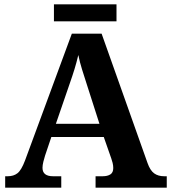

<svg xmlns="http://www.w3.org/2000/svg" viewBox="-20 -870 793 890"><path d="M4 0V-53H16Q43 -53 61 -67Q79 -81 96 -126L313 -714H451L664 -114Q676 -80 694.5 -66.5Q713 -53 741 -53H753V0H423V-53H456Q478 -53 491.5 -61.5Q505 -70 505 -91Q505 -103 502 -115Q499 -127 496 -135L461 -235H218L189 -149Q185 -137 181 -120.5Q177 -104 177 -92Q177 -53 226 -53H264V0ZM239 -296H441L382 -480Q371 -514 360.5 -547.5Q350 -581 343 -615Q335 -581 325.5 -550Q316 -519 304 -485ZM230 -771V-850H520V-771Z"/></svg>

Font: Noto Serif Myanmar
Style: Bold
Weight: 700
Designer: Ben Mitchell and the Monotype Design Team
Foundry: Monotype Imaging Inc.
Version: Version 2.106; ttfautohint (v1.8.4.7-5d5b)